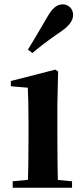

<svg xmlns="http://www.w3.org/2000/svg" viewBox="-20 -875 389 895"><path d="M39.2 0H315.8V-29.9L207.8 -40.2H145.8L39.2 -29.9ZM109.6 0H251.1C248.4 -50.2 247.4 -165.6 247.4 -234.8V-387.9L250.8 -541.7L238.1 -550.4L30.5 -497.4V-472.9L109.6 -466.2C111.6 -418.1 112.9 -374.5 112.9 -308V-234.8C112.9 -165.6 111.6 -50.2 109.6 0ZM110.2 -643.7 130.8 -627.8C165.4 -656.7 200.8 -684.8 260.7 -725.6C302.7 -753.6 320.8 -779.2 320.8 -805.7C320.8 -836.1 296.5 -854.8 273.1 -854.8C244.6 -854.8 223.9 -836.8 199.8 -794.7C160.5 -726.8 135.7 -685.5 110.2 -643.7Z"/></svg>

Font: Source Han Serif TW VF
Style: Regular
Weight: 250
Designer: Ryoko NISHIZUKA 西塚涼子 (kana & ideographs); Frank Grießhammer (Latin, Greek & Cyrillic); Wenlong ZHANG 张文龙 (bopomofo); San
Foundry: Adobe
Version: Version 2.002;hotconv 1.1.0;makeotfexe 2.6.0